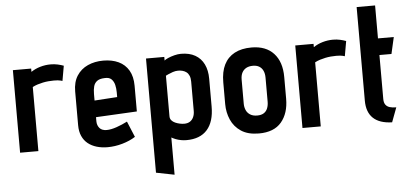

<svg xmlns="http://www.w3.org/2000/svg" viewBox="-57 -824 2494 1161"><g transform="rotate(-5 1190.0 -243.0)"><path d="M332 -410 348 -501Q332 -507 312 -511.5Q292 -516 269 -516Q237 -516 206 -507Q175 -498 150 -481V-501H39V0H150V-389Q165 -397 181 -402Q197 -407 213.5 -410.5Q230 -414 247 -415.5Q264 -417 280 -417Q307 -417 319.5 -413.5Q332 -410 332 -410Z M515 -149V-174L764 -187V-343Q764 -399 742 -436.5Q720 -474 680.5 -492.5Q641 -511 588 -511Q536 -511 494 -492Q452 -473 427.5 -435Q403 -397 403 -340V-135Q403 -97 415.5 -69Q428 -41 450.5 -23Q473 -5 503.5 4Q534 13 569 13Q614 13 659.5 0Q705 -13 739 -35L699 -131Q668 -115 633.5 -103Q599 -91 572 -91Q559 -91 548 -95Q537 -99 530 -107Q523 -115 519 -125.5Q515 -136 515 -149ZM653 -313V-284L515 -275V-314Q515 -342 520.5 -361.5Q526 -381 541.5 -392.5Q557 -404 587 -405Q615 -407 629 -393Q643 -379 648 -357.5Q653 -336 653 -313Z M1217 -177V-346Q1217 -397 1199 -434Q1181 -471 1146 -491Q1111 -511 1060 -511Q1041 -511 1019.5 -505.5Q998 -500 981 -492.5Q964 -485 958 -479V-501H847V192L958 214V-12Q970 -5 984.5 0.5Q999 6 1015.5 9Q1032 12 1048 12Q1131 12 1174 -36.5Q1217 -85 1217 -177ZM1107 -338V-160Q1107 -139 1099.5 -122.5Q1092 -106 1078 -97Q1064 -88 1043 -88Q1031 -88 1016.5 -91Q1002 -94 988.5 -100Q975 -106 966.5 -116Q958 -126 958 -140V-387Q962 -389 973.5 -394.5Q985 -400 1001.5 -405.5Q1018 -411 1034 -411Q1048 -411 1061 -407.5Q1074 -404 1084.5 -396Q1095 -388 1101 -373.5Q1107 -359 1107 -338Z M1670 -185V-317Q1670 -409 1622.5 -460.5Q1575 -512 1488 -512Q1427 -512 1385 -489.5Q1343 -467 1321.5 -424Q1300 -381 1300 -317V-185Q1300 -134 1319.5 -89.5Q1339 -45 1380.5 -17.5Q1422 10 1488 10Q1580 10 1625 -43.5Q1670 -97 1670 -185ZM1557 -323V-177Q1557 -155 1550 -137Q1543 -119 1527.5 -109Q1512 -99 1487 -99Q1461 -99 1444 -110Q1427 -121 1419.5 -139Q1412 -157 1412 -177V-323Q1412 -349 1421 -366Q1430 -383 1446.5 -392Q1463 -401 1487 -401Q1510 -401 1525.5 -391.5Q1541 -382 1549 -364.5Q1557 -347 1557 -323Z M2046 -410 2062 -501Q2046 -507 2026 -511.5Q2006 -516 1983 -516Q1951 -516 1920 -507Q1889 -498 1864 -481V-501H1753V0H1864V-389Q1879 -397 1895 -402Q1911 -407 1927.5 -410.5Q1944 -414 1961 -415.5Q1978 -417 1994 -417Q2021 -417 2033.5 -413.5Q2046 -410 2046 -410Z M2255 -132V-399H2328L2351 -500H2255V-700H2143V-132Q2143 -62 2181.5 -25.5Q2220 11 2296 13L2329 -75Q2306 -75 2289.5 -80Q2273 -85 2264 -97.5Q2255 -110 2255 -132Z"/></g></svg>

Font: Advent Pro
Style: Bold
Weight: 700
Designer: VivaRado, Andreas Kalpakidis
Foundry: VivaRado, Andreas Kalpakidis
Version: Version 3.000